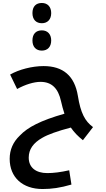

<svg xmlns="http://www.w3.org/2000/svg" viewBox="-20 -946 710 1290"><path d="M261 -790C300 -790 324 -816 324 -858C324 -900 300 -926 261 -926C222 -926 198 -903 198 -858C198 -814 223 -790 261 -790ZM261 -606C300 -606 324 -632 324 -674C324 -716 300 -742 261 -742C222 -742 198 -718 198 -674C198 -630 223 -606 261 -606ZM266 324C327 324 385 316 460 294L445 198C388 211 339 217 298 217C220 217 173 179 173 113C173 57 204 14 264 -20C301 -42 365 -65 456 -89C477 -58 503 -31 537 -4L605 -92C551 -132 522 -185 503 -303C481 -436 404 -502 273 -502C196 -502 107 -479 48 -445L95 -348C149 -378 208 -396 252 -396C327 -396 371 -353 390 -266C397 -236 404 -208 413 -182C252 -136 166 -91 113 -35C68 8 45 60 45 121C45 246 132 324 266 324Z"/></svg>

Font: Noto Kufi Arabic SemiBold
Style: Regular
Weight: 600
Designer: Monotype Design Team, David Williams, Khaled Hosny
Foundry: Google LLC
Version: Version 2.109